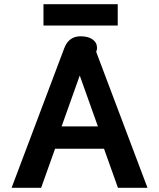

<svg xmlns="http://www.w3.org/2000/svg" viewBox="-20 -890 754 910"><path d="M284 -660Q305 -718 362 -718Q398 -718 419 -703Q440 -688 440 -662Q440 -656 436 -644L679 0H539L473 -185H241L175 0H35ZM444 -291 358 -532 272 -291ZM186 -870H538V-769H186Z"/></svg>

Font: Niramit
Style: Bold
Weight: 700
Designer: Katatrad Aksorn Co.,Ltd.
Foundry: Cadson Demak Co.,Ltd.
Version: Version 1.001; ttfautohint (v1.6)